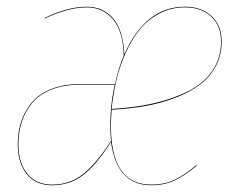

<svg xmlns="http://www.w3.org/2000/svg" viewBox="-20 -547 715 576"><path d="M240.2 -526.9Q289.1 -526.9 319.3 -491.9Q349.6 -457 353 -383.8Q416 -526.9 535.2 -526.9Q584 -526.9 614.5 -499Q645 -471.2 645 -421.9Q645 -381.3 627.4 -348.6Q609.9 -315.9 579.8 -293.2Q549.8 -270.5 507.3 -254.2Q464.8 -237.8 417.2 -229.2Q369.6 -220.7 314.9 -217.8Q296.9 6.8 434.1 6.8Q472.2 6.8 502.9 -7.3Q533.7 -21.5 568.8 -51.8L569.8 -49.8Q534.2 -19.5 503.2 -5.4Q472.2 8.8 434.1 8.8Q330.6 8.8 313 -121.1Q269 -51.8 229 -21.5Q189 8.8 137.2 8.8Q86.9 8.8 60.1 -24.9Q33.2 -58.6 33.2 -113.8Q33.2 -151.4 43.9 -183.3Q54.7 -215.3 76.4 -240.7Q98.1 -266.1 135.3 -280.5Q172.4 -294.9 221.2 -294.9H325.2Q334.5 -339.8 351.1 -379.9Q349.6 -452.6 319.1 -488.8Q288.6 -524.9 240.2 -524.9Q185.5 -524.9 113.8 -491.2V-493.2Q184.1 -526.9 240.2 -526.9ZM535.2 -524.9Q493.2 -524.9 458 -506.3Q422.9 -487.8 398.7 -457.8Q374.5 -427.7 356.4 -387Q338.4 -346.2 328.9 -304.9Q319.3 -263.7 314.9 -220.2Q384.8 -224.1 442.1 -237.3Q499.5 -250.5 545.7 -273.9Q591.8 -297.4 617.4 -335.2Q643.1 -373 643.1 -421.9Q643.1 -470.7 613 -497.8Q583 -524.9 535.2 -524.9ZM324.2 -293H221.2Q172.9 -293 136 -278.8Q99.1 -264.6 77.6 -239.3Q56.2 -213.9 45.7 -182.4Q35.2 -150.9 35.2 -113.8Q35.2 -59.6 61.5 -26.4Q87.9 6.8 137.2 6.8Q189 6.8 228.8 -24.4Q268.6 -55.7 313 -124Q305.7 -210.9 324.2 -293Z"/></svg>

Font: Fira Sans Compressed Two
Style: Italic
Weight: 100
Width: 3
Italic angle: -8°
Designer: Carrois Corporate & Edenspiekermann AG
Foundry: Carrois Corporate GbR & Edenspiekermann AG
Version: Version 4.203;PS 004.203;hotconv 1.0.88;makeotf.lib2.5.64775